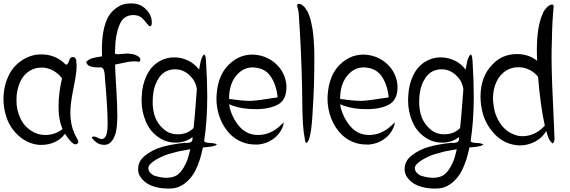

<svg xmlns="http://www.w3.org/2000/svg" viewBox="-30 -822 3288 1108"><path d="M209 -508Q286 -508 341 -457Q348 -449 353 -449Q356 -449 357.5 -450.5Q359 -452 361 -455Q363 -458 364.5 -461Q366 -464 368 -469.5Q370 -475 371 -478Q377 -493 390 -493Q399 -493 405 -485.5Q411 -478 410 -467Q412 -453 412 -439Q412 -423 409.5 -403.5Q407 -384 405 -371.5Q403 -359 398.5 -335Q394 -311 392 -302Q376 -223 376 -171Q376 -104 399 -53Q401 -47 411.5 -29Q422 -11 422 -3Q422 5 413 9Q409 11 405 11Q385 11 345 -50Q323 -19 287 -2.5Q251 14 211 14Q203 14 195 14Q131 8 80 -36.5Q29 -81 8 -144Q-10 -195 -10 -250Q-10 -329 25 -396Q52 -446 101.5 -477Q151 -508 207 -508Q208 -508 209 -508ZM209 -432Q175 -432 144 -415Q104 -391 84.5 -345Q65 -299 65 -247Q65 -246 65 -244Q65 -242 65 -241Q65 -188 87 -140.5Q109 -93 151 -67Q186 -43 231 -43Q287 -43 331 -77Q315 -114 310 -161Q308 -185 308 -210Q308 -286 328 -370Q307 -398 276 -415Q245 -432 211 -432Q210 -432 209 -432Z M724 -802H728H732H733Q778 -802 812 -769Q846 -736 846 -692Q846 -686 845 -681Q842 -670 836 -670Q830 -670 816.5 -687.5Q803 -705 800 -707Q778 -735 740 -735Q693 -735 670 -699Q655 -674 646.5 -638Q638 -602 636.5 -580.5Q635 -559 633 -513Q639 -509 652 -509Q660 -509 677.5 -511Q695 -513 704 -513Q715 -513 722 -511Q723 -511 723 -511Q740 -511 760 -501Q780 -491 780 -478Q780 -471 775 -465Q761 -468 746 -468Q729 -468 710.5 -465Q692 -462 668.5 -456.5Q645 -451 634 -449Q635 -411 641 -312Q647 -213 647 -159Q647 -155 647 -150Q647 -147 646.5 -133.5Q646 -120 645.5 -115.5Q645 -111 644.5 -98.5Q644 -86 642.5 -80.5Q641 -75 639.5 -64.5Q638 -54 635.5 -47.5Q633 -41 629.5 -32Q626 -23 621 -16Q616 -9 611 -3Q595 14 572 14Q536 14 510 -15Q501 -23 501 -28Q501 -34 512 -34Q523 -34 532 -28Q546 -20 557 -20Q586 -20 590 -79Q591 -96 591 -114Q591 -196 576 -367Q576 -369 574.5 -389.5Q573 -410 567.5 -421.5Q562 -433 551 -433Q549 -433 548 -433Q540 -433 536 -433Q470 -433 468 -466Q479 -477 492.5 -482.5Q506 -488 529.5 -492Q553 -496 559 -497Q558 -518 558 -533Q558 -642 586 -707Q603 -748 639.5 -775Q676 -802 720 -802Q722 -802 724 -802Z M1148 -508Q1153 -505 1155 -498.5Q1157 -492 1157.5 -482.5Q1158 -473 1159 -469Q1166 -354 1166 -266Q1166 -125 1148 -8Q1151 2 1182 3Q1213 4 1222 13Q1212 19 1198.5 22Q1185 25 1167.5 26.5Q1150 28 1141 29Q1125 107 1099 159Q1077 205 1037.5 235.5Q998 266 950 266H949Q942 266 936 266Q887 266 844.5 249.5Q802 233 779 197Q767 178 767 155Q767 107 807 76Q851 41 907 25.5Q963 10 1037 2Q1041 3 1044 3Q1062 3 1071.5 -2Q1081 -7 1081 -22Q1081 -26 1081 -31Q1039 1 984 1Q931 1 889 -27Q838 -60 812.5 -118.5Q787 -177 787 -243Q787 -255 788 -267Q790 -332 817 -388Q844 -444 895 -471Q932 -491 975 -491Q1018 -491 1056.5 -472Q1095 -453 1119 -420Q1120 -427 1123 -442.5Q1126 -458 1128 -467.5Q1130 -477 1135 -489Q1140 -501 1148 -508ZM979 -422Q969 -422 958 -420Q914 -412 888 -374Q862 -336 855 -288Q851 -260 851 -233Q851 -133 911 -80Q945 -47 996 -47Q1051 -47 1087 -83Q1091 -116 1094 -153.5Q1097 -191 1100.5 -236Q1104 -281 1106 -306Q1101 -352 1064.5 -387Q1028 -422 981 -422ZM1068 39Q1029 46 998 52Q959 62 938 68.5Q917 75 886.5 90.5Q856 106 836 126Q826 137 826 149Q826 165 840.5 178.5Q855 192 872 195Q904 204 931 204Q967 204 993 188Q1014 172 1030 144.5Q1046 117 1053 95.5Q1060 74 1068 39Z M1273 -430Q1337 -507 1427 -507Q1436 -507 1445 -506Q1517 -498 1567 -449Q1617 -400 1623 -328Q1623 -324 1623 -319Q1623 -245 1573 -218Q1523 -192 1445 -192Q1368 -192 1310 -213Q1301 -217 1293 -221Q1294 -211 1295 -202Q1313 -135 1354 -89.5Q1395 -44 1457 -43Q1458 -43 1459 -43Q1533 -43 1594 -103Q1605 -114 1608 -116Q1606 -101 1600 -86Q1582 -44 1544 -18Q1506 8 1460 12Q1452 12 1444 12Q1363 12 1303 -43Q1262 -83 1240.5 -138Q1219 -193 1219 -253Q1219 -263 1220 -274Q1226 -370 1273 -430ZM1426 -433Q1382 -432 1350 -403Q1318 -374 1304.5 -334Q1291 -294 1292 -251Q1369 -240 1410 -240Q1427 -240 1443 -242Q1467 -244 1511 -251Q1555 -258 1572 -260Q1572 -264 1571 -270Q1562 -341 1528 -386.5Q1494 -432 1426 -433Z M1784 -504Q1784 -499 1784 -496Q1784 -315 1775 -193Q1767 -12 1739 3Q1732 2 1730 -14Q1721 -61 1718 -111Q1715 -161 1714.5 -230.5Q1714 -300 1713 -327Q1709 -524 1694 -742Q1695 -749 1690 -766.5Q1685 -784 1685 -789Q1685 -800 1694 -800Q1700 -800 1709 -796Q1717 -791 1723.5 -785Q1730 -779 1735 -770.5Q1740 -762 1744 -756Q1748 -750 1752 -739Q1756 -728 1758 -723Q1760 -718 1763 -704.5Q1766 -691 1767 -687.5Q1768 -684 1770.5 -668.5Q1773 -653 1774 -652Q1783 -589 1784 -504Z M1914 -430Q1978 -507 2068 -507Q2077 -507 2086 -506Q2158 -498 2208 -449Q2258 -400 2264 -328Q2264 -324 2264 -319Q2264 -245 2214 -218Q2164 -192 2086 -192Q2009 -192 1951 -213Q1942 -217 1934 -221Q1935 -211 1936 -202Q1954 -135 1995 -89.5Q2036 -44 2098 -43Q2099 -43 2100 -43Q2174 -43 2235 -103Q2246 -114 2249 -116Q2247 -101 2241 -86Q2223 -44 2185 -18Q2147 8 2101 12Q2093 12 2085 12Q2004 12 1944 -43Q1903 -83 1881.5 -138Q1860 -193 1860 -253Q1860 -263 1861 -274Q1867 -370 1914 -430ZM2067 -433Q2023 -432 1991 -403Q1959 -374 1945.5 -334Q1932 -294 1933 -251Q2010 -240 2051 -240Q2068 -240 2084 -242Q2108 -244 2152 -251Q2196 -258 2213 -260Q2213 -264 2212 -270Q2203 -341 2169 -386.5Q2135 -432 2067 -433Z M2686 -508Q2691 -505 2693 -498.5Q2695 -492 2695.5 -482.5Q2696 -473 2697 -469Q2704 -354 2704 -266Q2704 -125 2686 -8Q2689 2 2720 3Q2751 4 2760 13Q2750 19 2736.5 22Q2723 25 2705.5 26.5Q2688 28 2679 29Q2663 107 2637 159Q2615 205 2575.5 235.5Q2536 266 2488 266H2487Q2480 266 2474 266Q2425 266 2382.5 249.5Q2340 233 2317 197Q2305 178 2305 155Q2305 107 2345 76Q2389 41 2445 25.5Q2501 10 2575 2Q2579 3 2582 3Q2600 3 2609.5 -2Q2619 -7 2619 -22Q2619 -26 2619 -31Q2577 1 2522 1Q2469 1 2427 -27Q2376 -60 2350.5 -118.5Q2325 -177 2325 -243Q2325 -255 2326 -267Q2328 -332 2355 -388Q2382 -444 2433 -471Q2470 -491 2513 -491Q2556 -491 2594.5 -472Q2633 -453 2657 -420Q2658 -427 2661 -442.5Q2664 -458 2666 -467.5Q2668 -477 2673 -489Q2678 -501 2686 -508ZM2517 -422Q2507 -422 2496 -420Q2452 -412 2426 -374Q2400 -336 2393 -288Q2389 -260 2389 -233Q2389 -133 2449 -80Q2483 -47 2534 -47Q2589 -47 2625 -83Q2629 -116 2632 -153.5Q2635 -191 2638.5 -236Q2642 -281 2644 -306Q2639 -352 2602.5 -387Q2566 -422 2519 -422ZM2606 39Q2567 46 2536 52Q2497 62 2476 68.5Q2455 75 2424.5 90.5Q2394 106 2374 126Q2364 137 2364 149Q2364 165 2378.5 178.5Q2393 192 2410 195Q2442 204 2469 204Q2505 204 2531 188Q2552 172 2568 144.5Q2584 117 2591 95.5Q2598 74 2606 39Z M3154 -796Q3154 -796 3155 -796Q3165 -796 3165 -785Q3156 -689 3155 -593Q3153 -543 3153 -490Q3153 -375 3168 -72Q3168 -69 3168 -64Q3168 -58 3169 -44.5Q3170 -31 3170 -24Q3170 -3 3160 6Q3151 0 3144.5 -9.5Q3138 -19 3135.5 -25.5Q3133 -32 3128 -47Q3123 -62 3122 -66Q3100 -27 3058.5 -5Q3017 17 2971 17Q2958 17 2945 15Q2877 6 2826 -46.5Q2775 -99 2756 -168Q2743 -216 2743 -265Q2743 -381 2813 -451Q2868 -510 2954 -510Q3021 -510 3070 -471Q3068 -509 3068 -538Q3068 -644 3092 -718Q3100 -740 3105.5 -751.5Q3111 -763 3124 -777.5Q3137 -792 3154 -796ZM2960 -434Q2924 -434 2893 -416Q2854 -392 2834.5 -349Q2815 -306 2815 -255Q2815 -236 2818 -218Q2824 -159 2856.5 -110.5Q2889 -62 2941 -44Q2963 -36 2986 -36Q3022 -36 3055.5 -52.5Q3089 -69 3114 -97Q3089 -209 3075 -379Q3054 -405 3024.5 -419.5Q2995 -434 2963 -434Q2961 -434 2960 -434Z"/></svg>

Font: EptKazoo
Style: Medium
Weight: 500
Version: Version 001.000